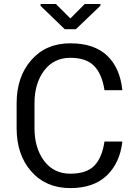

<svg xmlns="http://www.w3.org/2000/svg" viewBox="-20 -940 680 970"><path d="M598.1 -225.1Q586.4 -117.7 519.8 -53.7Q453.1 10.3 335.4 10.3Q212.4 10.3 138.2 -73.7Q64 -157.7 64 -292.5V-418Q64 -552.2 138.2 -636.7Q212.4 -721.2 335.4 -721.2Q455.1 -721.2 520.8 -659.4Q586.4 -597.7 598.1 -484.4H507.8Q495.6 -565.4 455.8 -606.7Q416 -647.9 335.4 -647.9Q251.5 -647.9 202.9 -583.3Q154.3 -518.6 154.3 -418.9V-292.5Q154.3 -191.9 202.9 -127.2Q251.5 -62.5 335.4 -62.5Q416.5 -62.5 456.1 -102.5Q495.6 -142.6 507.8 -225.1ZM335.4 -846.7 408.2 -919.9H487.3V-911.1L363.3 -792.5H307.1L185.1 -910.2V-919.9H262.2Z"/></svg>

Font: Roboto Web
Style: Regular
Weight: 400
Designer: Google
Version: Version 1.200310; 2013